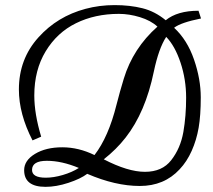

<svg xmlns="http://www.w3.org/2000/svg" viewBox="-20 -724 830 749"><path d="M140.6 -190.9 106.9 -176.3Q53.7 -279.3 53.7 -375Q53.7 -493.7 129.9 -578.1Q203.6 -660.2 313.5 -689.5Q367.7 -704.1 427.2 -704.1Q486.8 -704.1 535.6 -691.9Q584.5 -679.7 626.5 -645Q671.9 -682.1 754.4 -682.1L764.2 -651.9Q685.5 -636.2 659.2 -615.7Q710.4 -568.4 736.8 -491.9Q763.2 -415.5 763.2 -344.5Q763.2 -273.4 754.9 -225.6Q746.6 -177.7 727.8 -135.5Q709 -93.3 680.7 -63.5Q620.6 1.5 525.4 1.5Q430.2 1.5 320.3 -45.9Q294.4 -26.4 246.8 -10.7Q199.2 4.9 157.7 4.9Q74.2 4.9 74.2 -60.1Q74.2 -98.1 116.7 -123.8Q159.2 -149.4 222.9 -149.4Q286.6 -149.4 348.6 -119.1Q403.3 -189.9 434.6 -315.9Q447.3 -365.7 462.9 -417Q499 -535.6 594.2 -620.1Q568.4 -644 526.1 -657Q483.9 -669.9 443.8 -669.9Q350.6 -669.9 276.6 -633.5Q202.6 -597.2 158.2 -523.9Q113.8 -450.7 113.8 -351.6Q113.8 -279.8 140.6 -190.9ZM628.4 -580.1Q599.1 -535.2 580.1 -444.8Q547.4 -286.1 470.2 -187.5Q434.1 -141.1 384.8 -102.5Q479 -53.7 545.4 -53.7Q612.8 -53.7 647.9 -99.1Q684.1 -145.5 695.3 -209Q706.1 -271.5 706.1 -342.8Q706.1 -414.1 684.3 -479.5Q662.6 -544.9 628.4 -580.1ZM287.6 -68.8Q220.7 -96.7 162.8 -96.7Q105 -96.7 105 -61Q105 -30.8 158.7 -30.8Q189 -30.8 224.9 -41.3Q260.7 -51.8 287.6 -68.8Z"/></svg>

Font: Niconne
Style: Regular
Weight: 400
Designer: Vernon Adams
Foundry: Vernon Adams
Version: Version 1.002